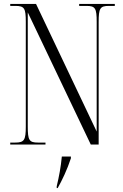

<svg xmlns="http://www.w3.org/2000/svg" viewBox="-20 -734 626 975"><path d="M32 0H211V-10H173C128 -10 121 -22 121 -92V-671L441 0H481V-622C481 -692 488 -704 533 -704H563V-714H382V-704H419C464 -704 471 -692 471 -623V-66L163 -714H32V-704H58C104 -704 111 -692 111 -623V-92C111 -22 103 -10 57 -10H32ZM268 212V221H273C295 182 321 128 340 70V61H294C289 114 280 162 268 212Z"/></svg>

Font: Noto Serif Display ExtraCondensed Light
Style: Regular
Weight: 300
Width: 2
Designer: Monotype Design Team
Foundry: Monotype Imaging Inc.
Version: Version 2.009